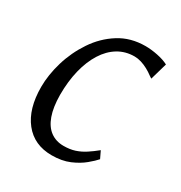

<svg xmlns="http://www.w3.org/2000/svg" viewBox="-141 -671 739 784"><g transform="rotate(30 228.5 -279.0)"><path d="M212 10Q129 10 82.2 -49Q35.5 -108 35.5 -210.5Q35.5 -267.5 54 -329.8Q72.5 -392 108.8 -446.2Q145 -500.5 198.5 -534.2Q252 -568 322 -568Q348.5 -568 379.2 -561.8Q410 -555.5 431 -544.5L408 -464.5L396.5 -472Q383.5 -482 367.8 -490.5Q352 -499 335.8 -504Q319.5 -509 304 -509Q261.5 -509 227.2 -488.2Q193 -467.5 168.8 -429Q144.5 -390.5 131.5 -337.8Q118.5 -285 118.5 -221Q119 -163 132.8 -124.5Q146.5 -86 172.5 -66.8Q198.5 -47.5 234.5 -47.5Q264.5 -47.5 288 -55.2Q311.5 -63 332.5 -76.8Q353.5 -90.5 375.5 -108.5L391.5 -75Q379.5 -61 355.2 -40.8Q331 -20.5 295.2 -5.2Q259.5 10 212 10Z"/></g></svg>

Font: Merriweather Light
Style: Italic
Weight: 300
Italic angle: -7.8°
Designer: Eben Sorkin
Foundry: Eben Sorkin
Version: Version 2.101